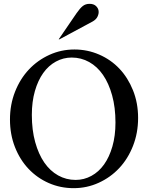

<svg xmlns="http://www.w3.org/2000/svg" viewBox="-20 -970 771 1001"><path d="M364 11Q295 11 234.5 -15.5Q174 -42 129 -89.5Q84 -137 58 -203Q32 -269 32 -347Q32 -425 58.5 -492Q85 -559 130.5 -607.5Q176 -656 237.5 -684Q299 -712 368 -712Q436 -712 497 -685.5Q558 -659 602.5 -612Q647 -565 673.5 -499Q700 -433 700 -355Q700 -277 673.5 -209.5Q647 -142 601.5 -93.5Q556 -45 494.5 -17Q433 11 364 11ZM374 -32Q418 -32 456.5 -53Q495 -74 522.5 -112.5Q550 -151 566 -206.5Q582 -262 582 -331Q582 -410 564.5 -473Q547 -536 517 -579.5Q487 -623 445 -646.5Q403 -670 354 -670Q310 -670 271.5 -649Q233 -628 205.5 -589.5Q178 -551 162 -495.5Q146 -440 146 -371Q146 -292 163.5 -229Q181 -166 211 -122.5Q241 -79 283 -55.5Q325 -32 374 -32ZM286 -765H290L463 -858Q481 -868 488.5 -883.5Q496 -899 494 -913.5Q492 -928 480 -939Q468 -950 447 -950Q426 -950 411.5 -938.5Q397 -927 379 -901Z"/></svg>

Font: Redaction
Style: Regular
Weight: 400
Designer: Jeremy Mickel / Forest Young
Foundry: MCKL
Version: Version 2.001; Redaction